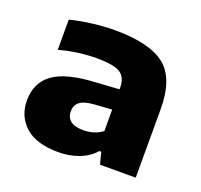

<svg xmlns="http://www.w3.org/2000/svg" viewBox="-88 -848 678 649"><g transform="rotate(20 251.0 -523.5)"><path d="M182.5 -296.5Q102 -296.5 62.5 -332.5Q23 -368.5 23 -425Q23 -488.5 69 -522.2Q115 -556 219 -561.5L304.5 -567V-573.5Q304.5 -609 282 -624.2Q259.5 -639.5 195.5 -639.5Q165.5 -639.5 130 -634.8Q94.5 -630 62.5 -621V-729.5Q101 -739.5 143.5 -744.5Q186 -749.5 223.5 -749.5Q346 -749.5 402 -706Q458 -662.5 458 -551.5V-305H329.5L318.5 -347.5H311.5Q289.5 -322 255.2 -309.2Q221 -296.5 182.5 -296.5ZM175 -442Q175 -395 236.5 -395Q253.5 -395 271.5 -400.2Q289.5 -405.5 304.5 -417V-494L243 -490Q206 -487.5 190.5 -475.2Q175 -463 175 -442Z"/></g></svg>

Font: Encode Sans SemiExpanded SemiExpanded
Style: Bold
Weight: 700
Width: 6
Designer: Multiple Designers
Foundry: Impallari Type
Version: Version 3.000; ttfautohint (v1.8.3) -l 8 -r 50 -G 200 -x 14 